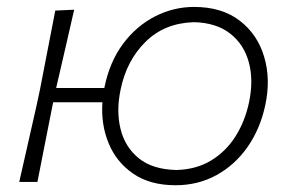

<svg xmlns="http://www.w3.org/2000/svg" viewBox="-20 -525 849 554"><path d="M35.5 0Q48 -55.5 60 -108Q72 -160.5 85.5 -220.5L96 -270Q108.5 -333.5 118.5 -386.2Q128.5 -439 139.5 -494.5L194 -497Q181 -440.5 168.8 -387Q156.5 -333.5 142 -271H281L281.5 -273.5Q296.5 -347 335.2 -398.8Q374 -450.5 427.5 -477.8Q481 -505 540 -505Q620 -505 671.5 -465.5Q723 -426 742.2 -361.2Q761.5 -296.5 745.5 -222Q731 -153.5 694.5 -101.2Q658 -49 604.8 -19.8Q551.5 9.5 486.5 9.5Q413 9.5 364.5 -23.8Q316 -57 293.5 -111.5Q271 -166 275.5 -230H133.5L131.5 -220.5Q119.5 -159.5 109.2 -108Q99 -56.5 88 0ZM489 -34.5Q546.5 -36 589.2 -62Q632 -88 659.5 -131.5Q687 -175 698.5 -229.5Q712 -293.5 698 -345.2Q684 -397 644 -428.2Q604 -459.5 539.5 -461Q454.5 -458.5 399.8 -404.2Q345 -350 328 -266.5Q315 -205 327.8 -153Q340.5 -101 380.2 -68.5Q420 -36 489 -34.5Z"/></svg>

Font: Commissioner Loud ExtraLight
Style: Italic
Weight: 200
Italic angle: -12°
Designer: Kostas Bartsokas
Foundry: Kostas Bartsokas
Version: Version 1.000; ttfautohint (v1.8.3)